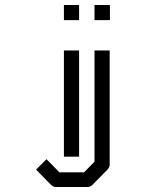

<svg xmlns="http://www.w3.org/2000/svg" viewBox="-20 -679 580 772"><path d="M237 -659H298V-598H237ZM237 -476H298V-49H237ZM421 -17Q421 -6 411 4L351 65Q343 73 330 73H206Q194 73 185 64L125 3L167 -39L219 14H318L360 -29V-476H421ZM360 -659H422V-598H360Z"/></svg>

Font: 3270 Nerd Font
Style: Regular
Weight: 400
Monospace: yes
Version: Version 3.0.1;Nerd Fonts 3.3.0